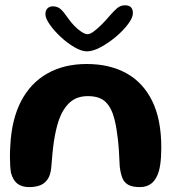

<svg xmlns="http://www.w3.org/2000/svg" viewBox="-20 -714 697 744"><path d="M93.5 11Q65 11 47.8 -2Q30.5 -15 22.5 -44.5Q20.5 -57 19.5 -72.5Q18.5 -88 18.5 -107.8Q18.5 -127.5 20 -150.5Q25 -251 61.5 -321.5Q98 -392 163 -429Q228 -466 316 -466Q404.5 -466 469.2 -430.5Q534 -395 569.5 -323.2Q605 -251.5 605 -142.5Q605 -123.5 604 -107.2Q603 -91 601 -77.2Q599 -63.5 596 -52Q586.5 -19.5 568.2 -4.2Q550 11 522 11Q492.5 11 476.5 1.8Q460.5 -7.5 453.8 -25.2Q447 -43 444 -68.5Q442.5 -102.5 440.8 -129.2Q439 -156 436.5 -177Q434 -198 431 -216.2Q428 -234.5 423.5 -252Q412.5 -296.5 389.2 -319Q366 -341.5 320.5 -341.5Q277.5 -341.5 250.8 -317.2Q224 -293 208.5 -250Q202 -231 197.2 -210.2Q192.5 -189.5 189 -166.5Q185.5 -143.5 183.2 -118Q181 -92.5 178.5 -64Q175.5 -34 163.5 -17.8Q151.5 -1.5 133.5 4.8Q115.5 11 93.5 11ZM317 -515Q296 -515 268.5 -531Q241 -547 215.2 -571Q189.5 -595 172.8 -619Q156 -643 156 -659Q156 -673.5 164 -681.5Q172 -689.5 184.5 -689.5Q203.5 -689.5 216 -677.8Q228.5 -666 244 -643Q254 -628.5 267.8 -614.2Q281.5 -600 295.5 -590.8Q309.5 -581.5 319.5 -581.5Q329 -581.5 343.5 -592.2Q358 -603 374 -619Q390 -635 403 -650.5Q421.5 -672 434.5 -682.8Q447.5 -693.5 464.5 -693.5Q495 -693.5 495 -663Q495 -645.5 476.2 -620.5Q457.5 -595.5 429 -571.5Q400.5 -547.5 370.2 -531.2Q340 -515 317 -515Z"/></svg>

Font: Gluten Medium
Style: Regular
Weight: 500
Designer: Tyler Finck
Foundry: Etcetera Type Company
Version: Version 1.300